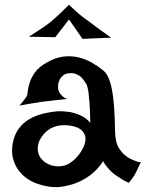

<svg xmlns="http://www.w3.org/2000/svg" viewBox="-20 -796 602 792"><path d="M87.9 -395.5Q92.8 -401.4 94.2 -417.5Q95.7 -433.6 102.1 -454.1Q108.4 -474.6 124 -497.1Q139.6 -519.5 174.8 -539.1Q209 -558.6 241.2 -562.5Q273.4 -566.4 302.7 -559.6Q332 -552.7 357.9 -538.1Q383.8 -523.4 405.3 -505.9Q419.9 -494.1 428.7 -472.2Q437.5 -450.2 442.4 -422.9Q447.3 -395.5 449.7 -365.7Q452.1 -335.9 453.1 -308.1Q454.1 -280.3 454.6 -257.3Q455.1 -234.4 458 -219.7Q461.9 -198.2 471.7 -183.1Q481.4 -168 493.2 -157.7Q504.9 -147.5 516.6 -141.6Q528.3 -135.7 537.1 -132.8Q543 -129.9 547.9 -128.9Q557.6 -125 561.5 -128.9Q555.7 -115.2 550.8 -105.5Q545.9 -95.7 543 -88.9Q539.1 -81.1 536.1 -76.2Q533.2 -70.3 529.3 -65.4Q526.4 -60.5 521.5 -54.7Q516.6 -48.8 511.7 -42Q499 -46.9 487.8 -53.7Q476.6 -60.5 467.8 -66.4Q457 -73.2 448.2 -80.1Q439.5 -86.9 431.6 -95.7Q424.8 -103.5 417.5 -112.3Q410.2 -121.1 405.3 -131.8Q399.4 -119.1 377.4 -95.7Q355.5 -72.3 320.3 -53.2Q285.2 -34.2 238.8 -26.4Q192.4 -18.6 136.7 -37.1Q112.3 -44.9 90.8 -60.1Q69.3 -75.2 54.2 -96.7Q39.1 -118.2 32.7 -146Q26.4 -173.8 33.2 -208Q40 -242.2 57.6 -265.6Q75.2 -289.1 99.6 -303.7Q124 -318.4 154.3 -326.2Q184.6 -334 216.8 -336.9Q242.2 -337.9 267.6 -334Q289.1 -330.1 312.5 -319.8Q335.9 -309.6 352.5 -289.1Q351.6 -340.8 349.1 -371.6Q346.7 -402.3 344.7 -418.9Q340.8 -438.5 337.9 -446.3Q333 -453.1 327.6 -461.9Q322.3 -470.7 314.5 -478Q306.6 -485.4 294.9 -490.2Q283.2 -495.1 267.6 -494.1Q251 -493.2 241.2 -485.4Q231.4 -477.5 226.1 -467.3Q220.7 -457 219.7 -445.3Q218.8 -433.6 220.7 -424.8Q222.7 -418.9 226.6 -412.1Q230.5 -406.2 237.3 -399.4Q244.1 -392.6 255.9 -387.7Q233.4 -384.8 215.8 -383.3Q198.2 -381.8 185.5 -379.9Q170.9 -377.9 160.2 -377Q149.4 -376 134.8 -373Q122.1 -371.1 103.5 -368.2Q85 -365.2 60.5 -360.4Q66.4 -367.2 71.3 -373.5Q76.2 -379.9 80.1 -384.8Q84 -390.6 87.9 -395.5ZM234.4 -279.3Q216.8 -278.3 199.2 -271Q181.6 -263.7 168 -250.5Q154.3 -237.3 145 -220.2Q135.7 -203.1 135.7 -182.6Q135.7 -162.1 146 -147Q156.2 -131.8 173.3 -122.1Q190.4 -112.3 210.4 -110.4Q230.5 -108.4 250 -114.3Q268.6 -121.1 285.2 -136.2Q301.8 -151.4 313.5 -169.4Q325.2 -187.5 330.1 -205.6Q335 -223.6 331.1 -235.4Q323.2 -260.7 295.9 -271Q268.6 -281.2 234.4 -279.3ZM98.6 -644.5Q125 -661.1 142.1 -672.4Q159.2 -683.6 169.9 -691.4Q181.6 -700.2 188.5 -705.1Q194.3 -710 205.1 -719.7Q213.9 -727.5 228.5 -741.2Q243.2 -754.9 264.6 -776.4Q298.8 -743.2 318.4 -728.5Q329.1 -719.7 337.9 -713.9Q346.7 -708 360.4 -697.3Q372.1 -688.5 391.1 -674.3Q410.2 -660.2 438.5 -640.6L320.3 -635.7L264.6 -715.8L208 -642.6Z"/></svg>

Font: Irish Grover
Style: Regular
Weight: 400
Designer: Squid
Foundry: Font Diner, Inc DBA Sideshow
Version: Version 1.001